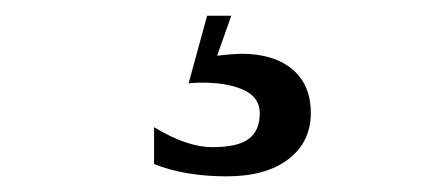

<svg xmlns="http://www.w3.org/2000/svg" viewBox="-20 -20 540 244"><path d="M175.8 141.6Q217.3 167 250 167Q282.2 167 296.1 156.5Q310.1 146 310.1 124Q310.1 102.1 286.1 92.8Q266.6 85 236.3 85Q228.5 85 219.7 85.9L243.2 0H273.9L255.9 50.8Q271.5 48.8 286.1 48.3Q328.1 48.3 351.6 68.1Q375 87.9 375 123.5Q375 160.6 346.4 182.4Q317.9 204.1 268.1 204.1Q214.8 204.1 175.8 188.5Z"/></svg>

Font: Arounder
Style: Regular
Weight: 400
Designer: Maxim Raikov
Foundry: Maxim Raikov
Version: Version 1.00 March 23, 2021, initial release